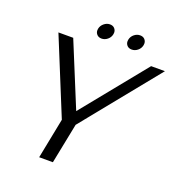

<svg xmlns="http://www.w3.org/2000/svg" viewBox="-148 -964 1006 1085"><g transform="rotate(20 355.0 -421.0)"><path d="M291 0H208.5L256.5 -242.5L69.5 -700H158.5L316 -316.5L627 -700H710L339.5 -242.5ZM310 -750.5Q292.5 -750.5 282.2 -761.2Q272 -772 272 -786.5Q272 -789.5 273 -796.5Q277 -816 293.2 -829.2Q309.5 -842.5 328 -842.5Q346 -842.5 356 -831.8Q366 -821 366 -806.5Q366 -803.5 365 -796.5Q361 -776.5 345 -763.5Q329 -750.5 310 -750.5ZM491.5 -750.5Q473.5 -750.5 463.5 -761.2Q453.5 -772 453.5 -786.5Q453.5 -789.5 454.5 -796.5Q458.5 -816.5 474.5 -829.5Q490.5 -842.5 509.5 -842.5Q527.5 -842.5 537.5 -831.8Q547.5 -821 547.5 -806.5Q547.5 -803.5 546.5 -796.5Q542.5 -776.5 526.5 -763.5Q510.5 -750.5 491.5 -750.5Z"/></g></svg>

Font: Argentum Sans Light
Style: Italic
Weight: 300
Italic angle: -11.3°
Designer: Julieta Ulanovsky (font), Owen Earl (portions from Jones font), Cristiano Sobral (main changes and remaster)
Foundry: Julieta Ulanovsky (font), Owen Earl (portions from Jones font), Cristiano Sobral (main changes and remaster)
Version: Version 3.127